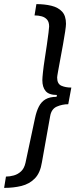

<svg xmlns="http://www.w3.org/2000/svg" viewBox="-53 -755 402 934"><path d="M124 -735Q164 -735 197 -727Q230 -719 249 -698.5Q268 -678 268 -639Q268 -629 264 -601.5Q260 -574 253.5 -538.5Q247 -503 240.5 -468Q234 -433 229.5 -408Q225 -383 225 -378Q225 -347 245.5 -338Q266 -329 294 -329L279 -248Q250 -248 223.5 -236.5Q197 -225 191 -190L151 34Q143 86 116.5 113Q90 140 51.5 149.5Q13 159 -33 159L-24 104Q-6 104 14 98.5Q34 93 49.5 78.5Q65 64 71 37L117 -179Q124 -213 136 -236.5Q148 -260 168.5 -272Q189 -284 222 -284L224 -293Q185 -293 169 -312Q153 -331 153 -365Q153 -376 156 -404Q159 -432 164.5 -467.5Q170 -503 175 -537Q180 -571 183 -596Q186 -621 186 -626Q186 -648 176 -659.5Q166 -671 150 -675.5Q134 -680 115 -680Z"/></svg>

Font: Archivo Condensed
Style: Italic
Weight: 400
Width: 3
Italic angle: -10°
Designer: Hector Gatti
Foundry: Omnibus-Type
Version: Version 2.001